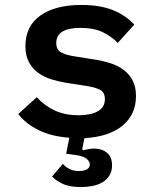

<svg xmlns="http://www.w3.org/2000/svg" viewBox="-20 -548 640 778"><path d="M308 210Q260 210 232 196Q204 182 191 167L235 116Q245 128 261 136.5Q277 145 300 145Q319 145 331.5 138.5Q344 132 344 118Q344 106 330 94.5Q316 83 271 78L248 75L261 10Q189 5 137 -20.5Q85 -46 54 -86L129 -154Q161 -119 202.5 -100Q244 -81 299 -81Q347 -81 376 -97Q405 -113 405 -146Q405 -174 385.5 -184Q366 -194 334 -199L251 -212Q219 -217 188.5 -226.5Q158 -236 134.5 -253Q111 -270 97 -296.5Q83 -323 83 -361Q83 -442 143.5 -485Q204 -528 310 -528Q385 -528 437.5 -507Q490 -486 524 -448L457 -374Q435 -398 398.5 -416.5Q362 -435 306 -435Q208 -435 208 -374Q208 -346 228 -335.5Q248 -325 280 -320L362 -307Q395 -302 425.5 -292.5Q456 -283 479.5 -266Q503 -249 517 -223Q531 -197 531 -159Q531 -84 476.5 -39Q422 6 322 12L313 57L317 61Q328 58 339.5 56Q351 54 362 54Q392 54 413 70.5Q434 87 434 122Q434 146 423.5 163Q413 180 395.5 190.5Q378 201 355 205.5Q332 210 308 210Z"/></svg>

Font: IBM Plex Mono SmBld
Style: Regular
Weight: 600
Monospace: yes
Designer: Mike Abbink, Paul van der Laan, Pieter van Rosmalen
Foundry: Bold Monday
Version: Version 2.3